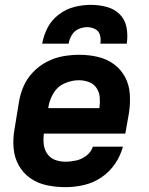

<svg xmlns="http://www.w3.org/2000/svg" viewBox="-20 -764 616 792"><path d="M250 8Q287 8 325 -0.5Q363 -9 397 -31.5Q431 -54 454 -87.5Q477 -121 487 -159H363Q356 -137 336.5 -122Q317 -107 294.5 -102Q272 -97 250 -97Q227 -97 207 -104.5Q187 -112 175 -129.5Q163 -147 160.5 -168.5Q158 -190 161 -213H497L512 -298Q518 -337 515.5 -375.5Q513 -414 496 -446Q479 -478 449.5 -499.5Q420 -521 383 -529.5Q346 -538 307 -538Q274 -538 240 -532Q206 -526 174 -509.5Q142 -493 116.5 -466.5Q91 -440 77 -407.5Q63 -375 58 -342L40 -232Q33 -193 36 -154Q39 -115 57 -82.5Q75 -50 105 -29Q135 -8 172.5 0Q210 8 250 8ZM179 -318 180 -325Q185 -354 201.5 -381Q218 -408 247 -420.5Q276 -433 305 -433Q327 -433 347 -425.5Q367 -418 378.5 -400.5Q390 -383 391.5 -361.5Q393 -340 390 -318ZM154 -584H263Q266 -602 276 -619Q286 -636 303.5 -644Q321 -652 340 -652Q357 -652 372.5 -644Q388 -636 392.5 -619Q397 -602 394 -584H503Q508 -618 502 -650.5Q496 -683 474 -705Q452 -727 420 -735.5Q388 -744 355 -744Q321 -744 287 -735.5Q253 -727 223 -704.5Q193 -682 176.5 -650Q160 -618 154 -584Z"/></svg>

Font: Iosevka Sparkle Oblique
Style: Bold
Weight: 700
Italic angle: -9°
Designer: Belleve Invis
Foundry: Belleve Invis
Version: Version 4.5.0; ttfautohint (v1.8.3)